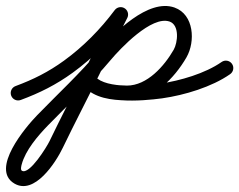

<svg xmlns="http://www.w3.org/2000/svg" viewBox="-45 -306 805 646"><path d="M24.7 30.4C24.7 30.4 24.7 30.4 24.7 30.4C88.9 6.6 143.6 -20.7 199.7 -61.4C269.1 -111.7 329.8 -173.5 381 -242C389.3 -253.1 387 -268.8 376 -277C364.9 -285.3 349.2 -283 341 -272C341 -272 341 -272 341 -272C292.7 -207.4 235.6 -149.3 170.3 -101.9C117.9 -63.9 67.2 -38.6 7.3 -16.4C-5.6 -11.6 -12.2 2.7 -7.4 15.7C-2.6 28.6 11.7 35.2 24.7 30.4ZM338.8 -268.4C338.8 -268.4 338.8 -268.4 338.8 -268.4C306.4 -205.5 275.5 -141.6 244.5 -77.9C204.2 4.8 161.3 86.2 121.5 169.2C112.9 187.1 54.1 283.5 28.7 268.5C23.2 265.2 26.8 251.7 28 247.3C40.7 199.5 82.2 151.2 115.9 116.4C187.1 43.1 261.3 -25.3 327.2 -103.9C359.3 -142.2 465.3 -254.8 525.7 -233.4C525.7 -233.4 525.6 -233.4 525.6 -233.4C525.6 -233.5 525.6 -233.5 525.6 -233.5C559.7 -221.3 553.1 -162.6 539.3 -138.4C539.3 -138.4 539.3 -138.4 539.3 -138.4C539.3 -138.4 539.3 -138.5 539.3 -138.5C507.9 -83.9 450.3 -18 382 -18C382 -18 382.2 -18 382.3 -18C382.5 -18 382.6 -18 382.6 -18C347.6 -18.9 300 -20.6 274.5 -48.8C265.3 -59 249.5 -59.8 239.2 -50.5C229 -41.3 228.2 -25.5 237.5 -15.2C273.6 24.8 330.5 30.7 381.4 32C381.4 32 381.5 32 381.7 32C381.8 32 382 32 382 32C469.8 32 541.7 -42.3 582.7 -113.5C582.7 -113.5 582.7 -113.6 582.7 -113.6C582.7 -113.6 582.7 -113.6 582.7 -113.6C612.7 -166 608.1 -257.1 542.4 -280.5C542.4 -280.5 542.4 -280.5 542.4 -280.6C542.4 -280.6 542.3 -280.6 542.3 -280.6C453.6 -312 338.5 -195.3 288.8 -136.1C223.7 -58.4 150.3 9.2 80.1 81.6C41.5 121.3 -78.9 263 3.3 311.5C71.2 351.6 142.6 240.8 166.5 190.8C206.3 108 249.2 26.6 289.5 -56.1C320.3 -119.4 351 -182.9 383.2 -245.6C389.5 -257.8 384.7 -272.9 372.4 -279.2C360.2 -285.5 345.1 -280.7 338.8 -268.4ZM239.3 -50.6C229 -41.4 228.2 -25.6 237.4 -15.3C291.9 45.5 427.5 34.5 501.3 24.8C501.3 24.8 501.3 24.8 501.4 24.8C501.5 24.8 501.5 24.7 501.5 24.7C575.5 14.2 667.8 -13.4 729.3 -56.5C740.6 -64.4 743.4 -80 735.5 -91.3C727.6 -102.6 712 -105.4 700.7 -97.5C645.6 -58.9 560.6 -34.2 494.5 -24.7C494.5 -24.7 494.5 -24.8 494.6 -24.8C494.7 -24.8 494.7 -24.8 494.7 -24.8C441.7 -17.8 313.8 -5 274.6 -48.7C265.4 -59 249.6 -59.8 239.3 -50.6Z"/></svg>

Font: FRB American Cursive Guidelines Semibold
Style: Italic
Weight: 600
Italic angle: -25°
Version: Version 2.0;Modular Font Editor K font №1